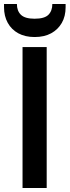

<svg xmlns="http://www.w3.org/2000/svg" viewBox="-37 -934 346 954"><path d="M75 0V-700H195V0ZM135 -750Q88 -750 54 -768.5Q20 -787 1.5 -820.5Q-17 -854 -17 -898V-914H47Q47 -880 67 -860.5Q87 -841 135 -841Q184 -841 203.5 -860.5Q223 -880 223 -914H289V-898Q289 -853 270 -820Q251 -787 217 -768.5Q183 -750 135 -750Z"/></svg>

Font: DM Sans 9pt
Style: Semibold
Weight: 600
Designer: Colophon Foundry, Jonny Pinhorn
Foundry: Colophon Foundry
Version: Version 4.004;gftools[0.9.30]